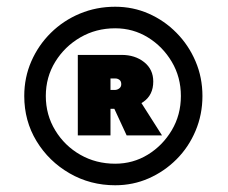

<svg xmlns="http://www.w3.org/2000/svg" viewBox="-20 -769 678 570"><path d="M322 -219Q248 -219 186.5 -254.5Q125 -290 88.5 -350Q52 -410 52 -484Q52 -539 73 -587Q94 -635 131 -671.5Q168 -708 217 -728.5Q266 -749 322 -749Q375 -749 421.5 -728.5Q468 -708 504 -671.5Q540 -635 560.5 -587Q581 -539 581 -484Q581 -429 560.5 -380.5Q540 -332 504 -296Q468 -260 421.5 -239.5Q375 -219 322 -219ZM322 -283Q375 -283 419 -310Q463 -337 490 -382.5Q517 -428 517 -484Q517 -540 490 -585.5Q463 -631 419 -658Q375 -685 322 -685Q265 -685 218.5 -658Q172 -631 144 -585.5Q116 -540 116 -484Q116 -428 144 -382Q172 -336 218.5 -309.5Q265 -283 322 -283ZM356 -367 319 -447 398 -466 461 -367ZM211 -367V-606H341Q381 -606 408 -584.5Q435 -563 435 -527Q435 -487 405.5 -466.5Q376 -446 341 -446H297L308 -460V-367ZM308 -495 297 -502H321Q328 -502 334 -506.5Q340 -511 340 -519Q340 -528 334.5 -532Q329 -536 323 -536H297L308 -544Z"/></svg>

Font: Lexend Peta Black
Style: Regular
Weight: 900
Version: Version 1.007